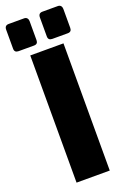

<svg xmlns="http://www.w3.org/2000/svg" viewBox="-198 -1000 689 1054"><g transform="rotate(-20 146.0 -473.0)"><path d="M55 0V-743H249V0ZM200 -787Q176 -787 176 -810V-921Q176 -946 200 -946H290Q301 -946 307 -939Q313 -932 313 -921V-810Q313 -787 290 -787ZM3 -787Q-21 -787 -21 -810V-921Q-21 -946 3 -946H93Q104 -946 110 -939Q116 -932 116 -921V-810Q116 -787 93 -787Z"/></g></svg>

Font: Exo Thin Black
Style: Regular
Weight: 900
Version: Version 2.000